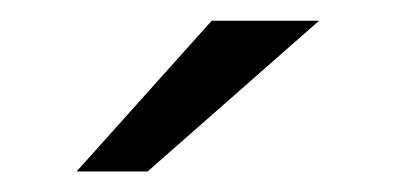

<svg xmlns="http://www.w3.org/2000/svg" viewBox="-20 -776 383 186"><path d="M185.1 -755.9H289.1L123 -609.9H54.2Z"/></svg>

Font: Junction Regular
Style: Regular
Weight: 500
Designer: Caroline Hadilaksono
Foundry: Caroline Hadilaksono
Version: Version 1.056